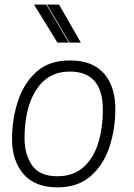

<svg xmlns="http://www.w3.org/2000/svg" viewBox="-20 -800 578 829"><path d="M228 9Q131 9 81.5 -48.5Q32 -106 32 -200Q32 -286 57.5 -363.5Q83 -441 137.5 -490Q192 -539 281 -539Q350 -539 393.5 -512Q437 -485 457.5 -438Q478 -391 478 -330Q478 -243 452.5 -165.5Q427 -88 371.5 -39.5Q316 9 228 9ZM228 -39Q295 -39 338.5 -76.5Q382 -114 403 -179Q424 -244 424 -327Q424 -491 281 -491Q188 -491 137 -413Q86 -335 86 -203Q86 -133 118.5 -86Q151 -39 228 -39ZM329 -616H280L183 -780H235ZM277 -616H228L127 -780H180Z"/></svg>

Font: Tanohe Sans Light
Style: Italic
Weight: 300
Designer: Village Type and Design LLC & Cristiano Sobral
Foundry: Cooper Hewitt Smithsonian Design Museum
Version: Version 1.00;September 29, 2021;FontCreator 13.0.0.2655 64-b